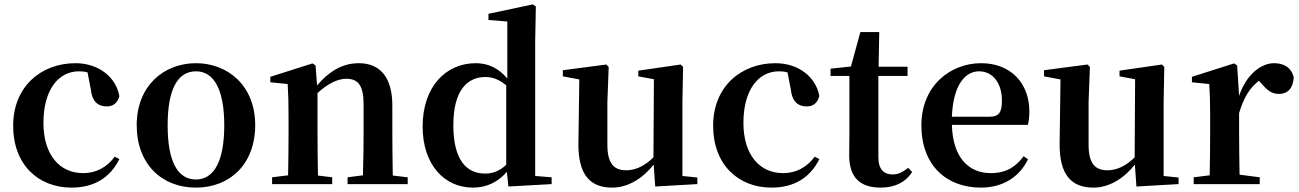

<svg xmlns="http://www.w3.org/2000/svg" viewBox="-20 -839 5920 875"><path d="M394 -431C400 -375 428 -354 466 -354C496 -354 515 -369 524 -401C509 -487 430 -551 324 -551C170 -551 40 -447 40 -266C40 -88 155 16 306 16C411 16 483 -31 524 -114L503 -125C467 -77 419 -50 359 -50C251 -50 178 -134 178 -279C178 -428 245 -514 340 -514C353 -514 366 -513 379 -509Z M873 16C1026 16 1143 -89 1143 -269C1143 -449 1018 -551 873 -551C727 -551 603 -448 603 -269C603 -90 718 16 873 16ZM873 -21C790 -21 744 -102 744 -268C744 -433 790 -514 873 -514C954 -514 1002 -433 1002 -268C1002 -102 954 -21 873 -21Z M1770 -39C1769 -96 1768 -178 1768 -235V-357C1768 -491 1709 -551 1615 -551C1550 -551 1488 -523 1425 -450L1418 -541L1404 -550L1212 -489V-464L1291 -456C1294 -408 1295 -372 1295 -307V-235C1295 -180 1294 -97 1293 -40L1220 -31V0H1494V-31L1429 -39C1428 -96 1427 -180 1427 -235V-415C1476 -460 1521 -480 1558 -480C1612 -480 1637 -450 1637 -363V-235C1637 -178 1636 -96 1634 -40L1564 -31V0H1838V-31Z M2287 -88C2256 -59 2226 -48 2190 -48C2107 -48 2046 -109 2046 -268C2046 -432 2113 -488 2192 -488C2223 -488 2254 -478 2287 -450ZM2419 -37V-652L2422 -810L2408 -819L2206 -776V-748L2292 -741V-481C2251 -530 2203 -551 2148 -551C2011 -551 1906 -443 1906 -262C1906 -90 2004 16 2135 16C2199 16 2250 -10 2290 -56L2297 11L2494 0V-31Z M3090 -37V-374L3093 -534L3082 -545L2889 -517V-491L2960 -478L2958 -122C2921 -85 2879 -63 2834 -63C2779 -63 2748 -92 2748 -180V-374L2754 -534L2743 -545L2545 -519V-491L2620 -477L2616 -187C2614 -37 2674 16 2770 16C2844 16 2911 -28 2959 -89L2966 11L3158 0V-30Z M3584 -431C3590 -375 3618 -354 3656 -354C3686 -354 3705 -369 3714 -401C3699 -487 3620 -551 3514 -551C3360 -551 3230 -447 3230 -266C3230 -88 3345 16 3496 16C3601 16 3673 -31 3714 -114L3693 -125C3657 -77 3609 -50 3549 -50C3441 -50 3368 -134 3368 -279C3368 -428 3435 -514 3530 -514C3543 -514 3556 -513 3569 -509Z M4119 -74C4092 -54 4074 -44 4048 -44C4008 -44 3983 -67 3983 -123V-493H4116V-535H3984L3987 -693H3901L3858 -536L3765 -526V-493H3851V-231C3851 -191 3850 -163 3850 -131C3850 -29 3901 16 3993 16C4061 16 4108 -10 4137 -55Z M4318 -307C4324 -453 4379 -514 4442 -514C4503 -514 4546 -462 4546 -381C4546 -330 4535 -307 4489 -307ZM4664 -270C4669 -287 4671 -306 4671 -332C4671 -458 4588 -551 4451 -551C4311 -551 4179 -448 4179 -268C4179 -86 4293 16 4450 16C4549 16 4625 -31 4665 -113L4645 -127C4610 -80 4567 -50 4495 -50C4398 -50 4322 -117 4318 -270Z M5283 -37V-374L5286 -534L5275 -545L5082 -517V-491L5153 -478L5151 -122C5114 -85 5072 -63 5027 -63C4972 -63 4941 -92 4941 -180V-374L4947 -534L4936 -545L4738 -519V-491L4813 -477L4809 -187C4807 -37 4867 16 4963 16C5037 16 5104 -28 5152 -89L5159 11L5351 0V-30Z M5618 -541 5604 -550 5412 -489V-464L5491 -456C5494 -408 5495 -372 5495 -307V-235C5495 -180 5494 -97 5493 -40L5420 -31V0H5721V-31L5629 -43C5628 -100 5627 -181 5627 -235V-324C5648 -394 5675 -438 5717 -471L5728 -459C5753 -430 5774 -411 5807 -411C5854 -411 5873 -442 5876 -487C5864 -534 5828 -551 5786 -551C5726 -551 5659 -498 5627 -402Z"/></svg>

Font: Source Han Serif
Style: Bold
Weight: 700
Designer: Ryoko NISHIZUKA 西塚涼子 (kana & ideographs); Frank Grießhammer (Latin, Greek & Cyrillic); Wenlong ZHANG 张文龙 (bopomofo); San
Foundry: Adobe Systems Incorporated
Version: Version 1.001;PS 1.001;hotconv 16.6.54;makeotf.lib2.5.65590